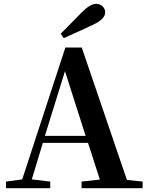

<svg xmlns="http://www.w3.org/2000/svg" viewBox="-20 -997 785 1017"><path d="M317.4 -794.9 301.8 -818.4Q323.2 -840.8 362.8 -880.4Q402.3 -919.9 414.1 -932.6Q458 -976.6 489.3 -976.6Q509.8 -976.6 523.4 -963.4Q537.1 -950.2 537.1 -931.6Q537.1 -896.5 475.6 -867.2Q422.9 -841.8 317.4 -794.9ZM217.8 -277.3H433.6L324.2 -620.1ZM652.3 -43.9 735.4 -35.2V0H412.1V-35.2L508.8 -45.9L446.3 -240.2H207L148.4 -46.9L246.1 -35.2V0H11.7V-35.2L97.7 -46.9L326.2 -745.1H413.1Z"/></svg>

Font: GenRyuMin TW TTF Bold
Style: Regular
Weight: 700
Version: Version 1.300